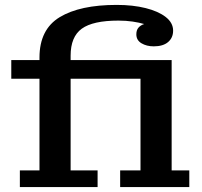

<svg xmlns="http://www.w3.org/2000/svg" viewBox="-20 -763 824 783"><path d="M61 0V-68H141V-442H26V-518H141V-528Q141 -643 223.5 -693Q306 -743 456 -743Q522 -743 574 -730Q626 -717 656 -693.5Q686 -670 686 -638Q686 -609 665.5 -591.5Q645 -574 607 -574Q578 -574 557 -586.5Q536 -599 536 -623Q536 -640 544.5 -650Q553 -660 568 -665Q548 -671 521 -675Q494 -679 463 -679Q359 -679 313.5 -646Q268 -613 268 -536V-518H680V-68H752V0H470V-68H553V-442H268V-68H378V0Z"/></svg>

Font: Montagu Slab 16pt Medium
Style: Regular
Weight: 500
Designer: Florian Karsten
Foundry: Florian Karsten
Version: Version 1.000; ttfautohint (v1.8.3)